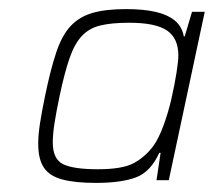

<svg xmlns="http://www.w3.org/2000/svg" viewBox="-20 -714 470 422"><path d="M191 -312Q145 -312 117 -319.5Q89 -327 76.5 -345.5Q64 -364 64 -398Q64 -418 68 -443.5Q72 -469 79 -503Q91 -561 103.5 -598.5Q116 -636 135 -656.5Q154 -677 183 -685.5Q212 -694 257 -694Q295 -694 321.5 -688Q348 -682 364 -669Q380 -656 384 -634H386L402 -688H430L351 -318H324L333 -378H330Q311 -336 278.5 -324Q246 -312 191 -312ZM195 -342Q248 -342 273 -355Q298 -368 317 -393Q329 -410 339.5 -438.5Q350 -467 357 -498Q364 -529 368 -554.5Q372 -580 372 -592Q372 -630 347 -647Q322 -664 264 -664Q225 -664 200.5 -658Q176 -652 160 -635Q144 -618 133 -586.5Q122 -555 111 -503Q104 -470 100 -444.5Q96 -419 96 -401Q96 -364 119 -353Q142 -342 195 -342Z"/></svg>

Font: Saira Thin Thin
Style: Italic
Weight: 250
Italic angle: -12°
Version: Version 1.101